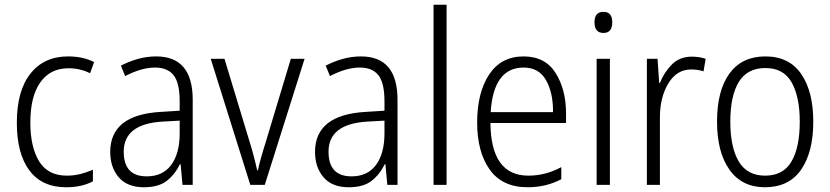

<svg xmlns="http://www.w3.org/2000/svg" viewBox="-20 -780 3501 810"><path d="M259 10Q325 10 372 -15V-64Q347 -53 319.5 -46Q292 -39 262 -39Q182 -39 145 -99.5Q108 -160 108 -263Q108 -373 150 -432.5Q192 -492 269 -492Q318 -492 360 -471L377 -518Q331 -542 267 -542Q166 -542 108.5 -469.5Q51 -397 51 -262Q51 -132 104 -61Q157 10 259 10Z M738 -271V-217Q738 -133 702.5 -84.5Q667 -36 599 -36Q502 -36 502 -140Q502 -257 665 -267ZM639 -542Q599 -542 560.5 -531Q522 -520 490 -503L508 -459Q577 -495 634 -495Q687 -495 712.5 -462.5Q738 -430 738 -353V-313L659 -308Q445 -296 445 -139Q445 -74 481 -32Q517 10 587 10Q649 10 683.5 -17Q718 -44 739 -87H742L750 0H793V-359Q793 -542 639 -542Z M1036 0H1097L1265 -532H1207L1100 -177Q1090 -146 1081.5 -115.5Q1073 -85 1068 -61H1065Q1052 -121 1033 -182L927 -532H869Z M1602 -271V-217Q1602 -133 1566.5 -84.5Q1531 -36 1463 -36Q1366 -36 1366 -140Q1366 -257 1529 -267ZM1503 -542Q1463 -542 1424.5 -531Q1386 -520 1354 -503L1372 -459Q1441 -495 1498 -495Q1551 -495 1576.5 -462.5Q1602 -430 1602 -353V-313L1523 -308Q1309 -296 1309 -139Q1309 -74 1345 -32Q1381 10 1451 10Q1513 10 1547.5 -17Q1582 -44 1603 -87H1606L1614 0H1657V-359Q1657 -542 1503 -542Z M1864 0H1809V-760H1864Z M2189 -542Q2094 -542 2043.5 -465.5Q1993 -389 1993 -263Q1993 -139 2046 -64.5Q2099 10 2206 10Q2284 10 2348 -24V-75Q2282 -39 2209 -39Q2051 -39 2049 -261H2368V-301Q2368 -402 2324 -472Q2280 -542 2189 -542ZM2189 -495Q2254 -495 2284 -441Q2314 -387 2313 -307H2050Q2062 -495 2189 -495Z M2526 -730Q2488 -730 2488 -686Q2488 -641 2526 -641Q2563 -641 2563 -686Q2563 -730 2526 -730ZM2553 -532H2497V0H2553Z M2899 -541Q2847 -541 2814 -507.5Q2781 -474 2764 -430H2761L2754 -532H2709V0H2764V-285Q2764 -369 2799.5 -428Q2835 -487 2896 -487Q2924 -487 2948 -479L2957 -532Q2930 -541 2899 -541Z M3411 -267Q3411 -394 3360 -468Q3309 -542 3209 -542Q3110 -542 3057.5 -470Q3005 -398 3005 -267Q3005 -138 3057.5 -64Q3110 10 3207 10Q3308 10 3359.5 -64Q3411 -138 3411 -267ZM3061 -267Q3061 -376 3097 -434.5Q3133 -493 3209 -493Q3286 -493 3320 -432Q3354 -371 3354 -267Q3354 -158 3319 -98.5Q3284 -39 3208 -39Q3132 -39 3096.5 -99Q3061 -159 3061 -267Z"/></svg>

Font: Noto Sans UI SemiCondensed Light
Style: Regular
Weight: 300
Width: 4
Designer: Monotype Design Team
Foundry: Monotype Imaging Inc.
Version: Version 1.901